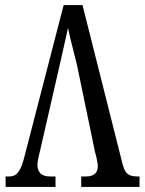

<svg xmlns="http://www.w3.org/2000/svg" viewBox="-20 -734 568 754"><path d="M282 -480Q275 -510 268 -536Q261 -562 256 -584Q251 -606 247 -624Q243 -606 238 -584Q233 -562 228 -538.5Q223 -515 217 -490L138 -145Q136 -137 133.5 -126.5Q131 -116 129 -105.5Q127 -95 127 -86Q127 -66 138.5 -53.5Q150 -41 177 -41H198V0H2V-41H15Q30 -41 40 -47Q50 -53 59 -70Q68 -87 76 -119L230 -714H304L462 -87Q467 -69 474 -59Q481 -49 492.5 -45Q504 -41 520 -41H528V0H299V-41H317Q341 -41 352.5 -51.5Q364 -62 364 -80Q364 -87 362.5 -96.5Q361 -106 358.5 -117Q356 -128 353 -138Z"/></svg>

Font: Noto Serif ExtraCondensed
Style: Regular
Weight: 400
Width: 2
Designer: Monotype Design Team
Foundry: Monotype Imaging Inc.
Version: Version 2.013